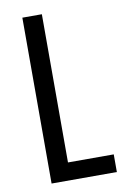

<svg xmlns="http://www.w3.org/2000/svg" viewBox="-82 -830 536 814"><g transform="rotate(-10 185.5 -423.0)"><path d="M73 -66H354V-142H157V-780H73Z"/></g></svg>

Font: Noto Sans Malayalam UI ExtraCondensed
Style: Regular
Weight: 400
Width: 2
Designer: Jelle Bosma - Monotype Design Team
Foundry: Monotype Imaging Inc.
Version: Version 2.104